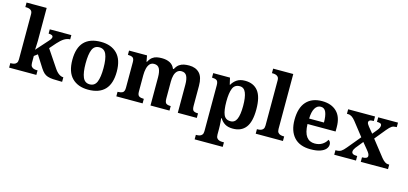

<svg xmlns="http://www.w3.org/2000/svg" viewBox="-78 -1343 4605 2166"><g transform="rotate(15 2224.5 -260.0)"><path d="M17 0V-53H29Q44 -53 60.5 -57.5Q77 -62 88.5 -76Q100 -90 100 -118V-646Q100 -673 88 -686Q76 -699 59.5 -703Q43 -707 29 -707H17V-760H252V-374Q252 -361 251 -343Q250 -325 249.5 -308.5Q249 -292 248 -281Q247 -270 247 -270L373 -411Q390 -430 395 -441Q400 -452 400 -459Q400 -472 386.5 -479Q373 -486 348 -486V-536H600V-486Q566 -486 532 -465.5Q498 -445 459 -401L396 -329L529 -131Q555 -91 582 -72Q609 -53 633 -53H636V0H622Q567 0 529.5 -2.5Q492 -5 466 -13.5Q440 -22 420.5 -40Q401 -58 381 -89L292 -229L252 -199V-118Q252 -90 263.5 -76Q275 -62 292 -57.5Q309 -53 323 -53H335V0Z M940.6 10Q821 10 752 -59.3Q683 -128.7 683 -270.3Q683 -411 749.1 -480Q815.2 -549 944 -549Q1064 -549 1133 -480Q1202 -411 1202 -270.3Q1202 -128.7 1135.5 -59.3Q1069 10 940.6 10ZM943 -53Q1001 -53 1024 -108.5Q1047 -164 1047 -270.5Q1047 -377 1023.5 -431Q1000 -485 942 -485Q884 -485 861 -431.2Q838 -377.5 838 -270Q838 -164 861.5 -108.5Q885 -53 943 -53Z M1269 0V-53H1271Q1305.4 -53 1327.2 -65Q1349 -76.9 1349 -122V-420.9Q1349 -463 1329.5 -474.5Q1310 -486 1277 -486H1274V-536H1484L1497 -465H1502Q1522 -503 1545.5 -520.5Q1569 -538 1596.3 -543.5Q1623.6 -549 1655 -549Q1710 -549 1749 -529Q1788 -509 1806 -465H1815Q1835 -503 1860 -520.5Q1885 -538 1913.8 -543.5Q1942.6 -549 1974 -549Q2051 -549 2095 -503.2Q2139 -457.4 2139 -356V-123.8Q2139 -77.6 2155.5 -65.3Q2172 -53 2206 -53H2209V0H1987V-329Q1987 -394 1969.1 -429Q1951.3 -464 1907.2 -464Q1876 -464 1856.4 -444.4Q1836.8 -424.9 1828.4 -392.4Q1820 -360 1820 -321V-124Q1820 -77.7 1836.5 -65.3Q1853 -53 1887 -53H1890V0H1668V-329Q1668 -394 1650.1 -429Q1632.1 -464 1587.8 -464Q1555 -464 1536.1 -442.5Q1517.3 -420.9 1509.1 -385.5Q1501 -350.1 1501 -309V-118Q1501 -76 1520.5 -64.5Q1540 -53 1573 -53H1576V0Z M2248 240V187H2260Q2275 187 2291.5 182.5Q2308 178 2319.5 164Q2331 150 2331 122V-413Q2331 -459 2312 -471Q2293 -483 2264 -483H2257V-536H2453L2471 -458H2475Q2497 -497 2533.5 -521.5Q2570 -546 2628 -546Q2728 -546 2780.5 -479Q2833 -412 2833 -266Q2833 -121 2781.5 -54.5Q2730 12 2632 12Q2575 12 2539.5 -9.5Q2504 -31 2482 -68H2475Q2477 -54 2479 -30.5Q2481 -7 2482 15.5Q2483 38 2483 53V122Q2483 150 2494.5 164Q2506 178 2523 182.5Q2540 187 2554 187H2576V240ZM2585 -62Q2635 -62 2657 -112.5Q2679 -163 2679 -265Q2679 -365 2657.5 -418Q2636 -471 2586 -471Q2526 -471 2504.5 -418Q2483 -365 2483 -266Q2483 -163 2504.5 -112.5Q2526 -62 2585 -62Z M2897 0V-53H2909Q2924 -53 2940.5 -57.5Q2957 -62 2968.5 -76Q2980 -90 2980 -118V-646Q2980 -673 2968 -686Q2956 -699 2939.5 -703Q2923 -707 2909 -707H2897V-760H3132V-118Q3132 -90 3143.5 -76Q3155 -62 3172 -57.5Q3189 -53 3203 -53H3215V0Z M3538 10Q3411 10 3345 -62.5Q3279 -135 3279 -265Q3279 -406 3344 -477.5Q3409 -549 3527 -549Q3636 -549 3698.5 -488Q3761 -427 3761 -308V-257H3433Q3436 -157 3470.5 -111Q3505 -65 3567 -65Q3619 -65 3655 -88.5Q3691 -112 3708 -146Q3722 -139 3728.5 -126.5Q3735 -114 3735 -97Q3735 -69 3714 -44.5Q3693 -20 3649.5 -5Q3606 10 3538 10ZM3608 -321Q3608 -398 3590 -441Q3572 -484 3529 -484Q3487 -484 3462 -442.5Q3437 -401 3435 -321Z M3814 0V-53H3823Q3859 -53 3880.5 -66.5Q3902 -80 3932 -117L4058 -269.3L3932 -430Q3911 -456 3890.2 -469.5Q3869.5 -483 3846.2 -483H3833V-536H4147V-483H4144Q4110 -483 4098.5 -474.5Q4087 -466 4087 -454Q4087 -444 4092.5 -433.5Q4098 -423 4110 -408L4166 -340L4213 -397Q4225 -412 4231.5 -426Q4238 -440 4238 -453Q4238 -471 4224 -477Q4210 -483 4187 -483H4184V-536H4415V-483H4406Q4377 -483 4357 -470.5Q4337 -458 4305 -419L4202 -293L4349 -106Q4372 -78 4391.2 -65.5Q4410.5 -53 4429.2 -53H4442V0H4124V-53H4129Q4189 -53 4189 -86Q4189 -97 4182.5 -111Q4176 -125 4151 -155L4094 -224L4024 -137Q4015 -125 4009 -112.5Q4003 -100 4003 -87Q4003 -71 4017.5 -62Q4032 -53 4065 -53H4068V0Z"/></g></svg>

Font: Noto Serif Test
Style: Regular
Weight: 400
Version: Version 1.000